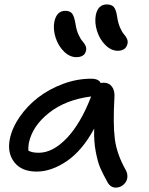

<svg xmlns="http://www.w3.org/2000/svg" viewBox="-20 -834 670 866"><path d="M511.2 -605Q481.4 -605 455.6 -630.6Q429.7 -656.2 417.7 -694.1Q405.8 -731.9 412.1 -766.1Q421.9 -814 461.9 -814Q482.9 -814 493.4 -802.2Q503.9 -790.5 508.8 -755.9Q512.7 -729.5 521.7 -709.2Q530.8 -689 538.8 -679.9Q546.9 -670.9 552.2 -660.2Q557.6 -649.4 555.2 -637.2Q547.9 -605 511.2 -605ZM324.2 -576.2Q294.4 -576.2 268.6 -601.6Q242.7 -627 230.7 -664.6Q218.8 -702.1 225.1 -735.8Q235.4 -785.2 274.9 -785.2Q295.4 -785.2 305.2 -772.9Q314.9 -760.7 320.8 -725.1Q324.7 -698.2 334 -678Q343.3 -657.7 351.6 -648.7Q359.9 -639.6 365.2 -628.9Q370.6 -618.2 368.2 -606.9Q362.8 -576.2 324.2 -576.2ZM145 -60.1Q77.6 -60.1 44.9 -101.8Q12.2 -143.6 23.9 -205.1Q34.2 -256.8 68.6 -306.6Q103 -356.4 152.1 -394.3Q201.2 -432.1 264.2 -455.6Q327.1 -479 391.1 -479Q425.8 -479 434.1 -459Q438 -460.9 448.2 -460.9Q472.2 -460.9 485.4 -442.6Q498.5 -424.3 496.1 -394Q489.3 -275.4 498 -206.8Q506.8 -138.2 547.9 -65.9Q556.6 -48.8 554.2 -31.5Q551.8 -14.2 536.9 -1Q522 12.2 502 12.2Q478.5 12.2 464.8 -12.2Q443.4 -51.3 432.1 -76.9Q420.9 -102.5 411.9 -149.7Q402.8 -196.8 404.8 -253.9Q351.1 -154.8 281.5 -107.4Q211.9 -60.1 145 -60.1ZM109.9 -188Q106.9 -166.5 107.9 -154.8Q123 -145 154.8 -145Q218.3 -145 281.2 -210.9Q344.2 -276.9 391.1 -398.9Q275.9 -384.3 200.7 -324.7Q125.5 -265.1 109.9 -188Z"/></svg>

Font: Shantell Sans Irregular Bouncy
Style: Italic
Weight: 400
Italic angle: -11.31°
Designer: Stephen Nixon, Anya Danilova, Shantell Martin
Foundry: Arrow Type
Version: Version 1.006;[9816181b4]